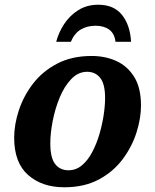

<svg xmlns="http://www.w3.org/2000/svg" viewBox="-20 -783 658 813"><path d="M252 10Q158 10 99 -42Q40 -94 40 -200Q40 -256 60 -316.5Q80 -377 120 -429Q160 -481 222 -513.5Q284 -546 368 -546Q426 -546 473 -524.5Q520 -503 548.5 -457Q577 -411 577 -336Q577 -282 558 -222Q539 -162 499.5 -109Q460 -56 398.5 -23Q337 10 252 10ZM270 -62Q302 -62 327 -83Q352 -104 370.5 -139Q389 -174 401 -215Q413 -256 419 -296Q425 -336 425 -368Q425 -427 404.5 -453Q384 -479 349 -479Q311 -479 281.5 -448Q252 -417 232.5 -369.5Q213 -322 203 -270Q193 -218 193 -176Q193 -115 213.5 -88.5Q234 -62 270 -62ZM218 -606Q228 -645 251.5 -681Q275 -717 311.5 -740Q348 -763 396 -763Q462 -763 496.5 -720Q531 -677 535 -606H469Q465 -641 442.5 -657.5Q420 -674 385 -674Q349 -674 322 -658Q295 -642 280 -606Z"/></svg>

Font: Noto Serif
Style: Bold Italic
Weight: 700
Italic angle: -12°
Designer: Monotype Design Team
Foundry: Monotype Imaging Inc.
Version: Version 2.013